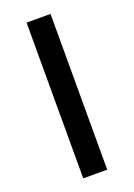

<svg xmlns="http://www.w3.org/2000/svg" viewBox="-129 -702 524 753"><g transform="rotate(-20 133.5 -325.0)"><path d="M83.3 0H183.3V-650H83.3Z"/></g></svg>

Font: Boon Medium
Style: Regular
Weight: 500
Designer: Sungsit Sawaiwan
Foundry: FontUni
Version: Version 2.0